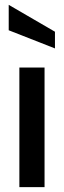

<svg xmlns="http://www.w3.org/2000/svg" viewBox="-20 -773 264 793"><path d="M60 -494H164V0H60ZM16 -648V-753L207 -642V-573Z"/></svg>

Font: Cabin Medium
Style: Regular
Weight: 500
Designer: Pablo Impallari
Foundry: Pablo Impallari. http://www.impallari.com Igino Marini. http://www.ikern.com
Version: Version 2.001